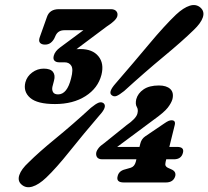

<svg xmlns="http://www.w3.org/2000/svg" viewBox="-20 -737 841 775"><path d="M546 -156Q550.5 -176 566 -186.5L642 -238Q653.5 -246 660 -248.8Q666.5 -251.5 672.5 -251.5Q690.5 -251.5 685 -231L663.5 -144H695Q724.5 -144 718.5 -120.5Q712 -94 682 -94H651L648.5 -83.5Q646 -73 648.5 -68Q651 -63 657 -60L671.5 -53.5Q691.5 -45 687.5 -26.5Q680 -0.5 649.5 -0.5H479.5Q447.5 -0.5 455 -26.5Q460 -47.5 485.5 -53.5L508 -60Q523 -65 528 -83.5L530.5 -94H393Q378 -94 372 -102.2Q366 -110.5 369 -123.5Q371 -130.5 378 -139.5Q385 -148.5 401 -159.5L490.5 -231.5Q529 -258 534.5 -278Q539 -294.5 532.2 -305.5Q525.5 -316.5 530 -336.5Q536.5 -360.5 559.5 -376.2Q582.5 -392 621.5 -392Q652 -392 667.2 -377.8Q682.5 -363.5 676 -336.5Q671.5 -321 657 -302.2Q642.5 -283.5 599 -252.5L453 -144H543ZM481 -369.5Q461 -353.5 450 -349.5Q439 -345.5 430 -353.5Q416 -365.5 446.5 -400Q520 -485 581.8 -559Q643.5 -633 690.5 -678Q720.5 -706 746 -714Q771.5 -722 789.5 -706Q806.5 -690.5 798.8 -667Q791 -643.5 761.5 -615.5Q716 -571 640.5 -508.5Q565 -446 481 -369.5ZM347 -302Q366.5 -318 378.2 -322.5Q390 -327 399 -319.5Q413 -305.5 381.5 -271.5Q316 -195 261.5 -126.8Q207 -58.5 166.5 -20Q136.5 8.5 110.8 16.2Q85 24 67 8Q50 -6.5 58 -30.5Q66 -54.5 96 -82Q135.5 -121.5 204.2 -177.8Q273 -234 347 -302ZM389.5 -435Q375.5 -381 325.2 -349Q275 -317 202 -317Q130.5 -317 101.8 -342Q73 -367 82.5 -405Q89 -429 110 -444.5Q131 -460 156.5 -460Q183.5 -460 193.8 -446.8Q204 -433.5 198 -411.5L191.5 -386.5Q189 -374 194.2 -365Q199.5 -356 214.5 -356Q251 -356 267 -421Q276.5 -457 268 -471.2Q259.5 -485.5 240.5 -485.5H218.5Q206.5 -485.5 200 -492Q193.5 -498.5 197 -512Q202 -531 224 -546.5L316.5 -615H240Q214.5 -615 204.5 -593.5L199 -581.5Q193 -570.5 184 -563.8Q175 -557 161.5 -557Q148 -557 141.5 -564.2Q135 -571.5 140.5 -587L169.5 -668.5Q180 -700 218 -700H427Q442.5 -700 449.5 -691.8Q456.5 -683.5 453.5 -671.5Q449 -654.5 411.5 -630.5L288.5 -538.5Q296 -539 304.5 -539Q353.5 -539 377.2 -510Q401 -481 389.5 -435Z"/></svg>

Font: Fraunces 144pt S100
Style: Bold Italic
Weight: 700
Italic angle: -16°
Version: Version 1.000; ttfautohint (v1.8.3)